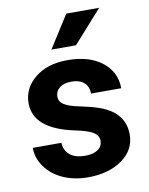

<svg xmlns="http://www.w3.org/2000/svg" viewBox="-85 -812 685 884"><g transform="rotate(-10 257.0 -370.0)"><path d="M190.4 -598.6H305.2L440.4 -750H286.6ZM340.3 -146C340.3 -112.8 312.5 -90.3 258.3 -90.3C200.2 -90.3 163.6 -117.7 161.1 -168H27.3C27.3 -136.2 37.1 -106.4 56.6 -79.1C95.7 -23.9 167 9.8 255.4 9.8C320.8 9.8 374 -5.4 415.5 -35.2C457 -64.9 477.5 -103.5 477.5 -151.9C477.5 -219.2 440.4 -266.6 365.7 -293.9C341.8 -302.7 312 -310.5 276.9 -317.9C206.5 -331.5 179.7 -349.1 179.7 -380.4C179.7 -413.6 207 -437.5 254.4 -437.5C309.6 -437.5 335 -408.2 335 -367.7H476.1C476.1 -418 456.1 -459 416 -490.7C375.5 -522.5 321.8 -538.1 254.9 -538.1C191.9 -538.1 141.1 -522.5 102.5 -491.2C63.5 -459.5 43.9 -420.4 43.9 -373.5C43.9 -293 106.9 -239.7 232.4 -213.4C308.1 -197.8 340.3 -180.7 340.3 -146Z"/></g></svg>

Font: Roboto
Style: Bold
Weight: 700
Designer: Google
Version: Version 2.137; 2017